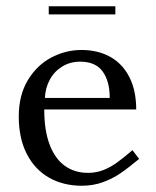

<svg xmlns="http://www.w3.org/2000/svg" viewBox="-20 -583 498 614"><path d="M40 -210.6Q40 -278.2 68.9 -326.4Q97.9 -374.6 143.9 -398.9Q190 -423.2 240.4 -423.2Q293.4 -423.2 332.9 -401Q372.4 -378.8 394 -335.8Q415.6 -292.9 415.6 -232.9H121.5Q121.5 -165.9 138.7 -120.6Q155.9 -75.2 187.2 -52.8Q218.6 -30.2 261.2 -30.2Q287.4 -30.2 309.8 -38.9Q332.2 -47.5 352.7 -62.1Q373.1 -76.6 403.6 -102.8L424.9 -74.8Q390.2 -45.9 364.6 -28.5Q339 -11.1 308.3 -0.1Q277.6 11 241.4 11Q182.6 11 137 -14.8Q91.4 -40.6 65.7 -90.7Q40 -140.8 40 -210.6ZM236.6 -385.8Q204.2 -385.8 178.9 -370.2Q153.5 -354.6 139.2 -328.1Q124.9 -301.5 123.6 -269.9H330.9Q331 -323.1 308.3 -354.4Q285.6 -385.8 236.6 -385.8ZM135.9 -563H348.9V-537H135.9Z"/></svg>

Font: Didactic
Style: Regular
Weight: 400
Designer: Tyler Finck
Foundry: Etcetera Type Co
Version: Version 3.007;FEAKit 1.0